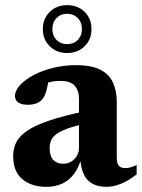

<svg xmlns="http://www.w3.org/2000/svg" viewBox="-20 -711 550 744"><path d="M310 -280 311 -231.5Q267 -222.5 239.8 -212.2Q212.5 -202 197.8 -190.8Q183 -179.5 177.8 -166.5Q172.5 -153.5 172.5 -137.5Q172.5 -105.5 186.5 -91Q200.5 -76.5 225 -76.5Q242.5 -76.5 256.2 -85Q270 -93.5 278 -107.5Q286 -121.5 286 -138.5V-328.5Q286 -361 269 -379.2Q252 -397.5 214 -397.5Q197.5 -397.5 181.2 -394.8Q165 -392 151.5 -386.5L171 -422Q167.5 -394.5 163.8 -376.5Q160 -358.5 155.8 -347.2Q151.5 -336 145.5 -328.5Q137.5 -317 122.2 -311Q107 -305 88 -305Q63.5 -305 50.8 -314Q38 -323 38 -338.5Q38 -359.5 57.2 -380.8Q76.5 -402 109.8 -419.8Q143 -437.5 185.5 -448Q228 -458.5 274 -458.5Q335 -458.5 369.5 -440.5Q404 -422.5 418.2 -390.2Q432.5 -358 432.5 -314.5V-97.5Q432.5 -84.5 436.2 -76Q440 -67.5 447.2 -63.5Q454.5 -59.5 466 -59.5Q475 -59.5 486.2 -62.5Q497.5 -65.5 509.5 -72V-35.5Q482.5 -13.5 451.8 -0.2Q421 13 393 13Q358 13 335.8 -0.5Q313.5 -14 303 -39.2Q292.5 -64.5 291 -98.5L296 -101Q286 -62.5 266.8 -37Q247.5 -11.5 220.5 0.8Q193.5 13 160 13Q102 13 66.5 -16.8Q31 -46.5 31 -106.5Q31 -135.5 42.8 -159.2Q54.5 -183 84.5 -203.8Q114.5 -224.5 169.2 -243.2Q224 -262 310 -280ZM240 -691Q281.5 -691 308 -665Q334.5 -639 334.5 -598Q334.5 -558 308 -531.8Q281.5 -505.5 240 -505.5Q199.5 -505.5 172.8 -531.8Q146 -558 146 -598Q146 -639 172.8 -665Q199.5 -691 240 -691ZM240 -540Q265.5 -540 281.5 -556.2Q297.5 -572.5 297.5 -598Q297.5 -624.5 281.5 -641Q265.5 -657.5 240 -657.5Q215 -657.5 199 -641Q183 -624.5 183 -598Q183 -572.5 199 -556.2Q215 -540 240 -540Z"/></svg>

Font: Newsreader 16pt 16pt
Style: Bold
Weight: 700
Version: Version 1.003